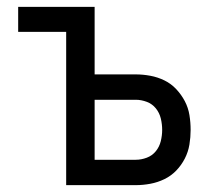

<svg xmlns="http://www.w3.org/2000/svg" viewBox="-20 -540 640 560"><path d="M173 0V-447H33V-520H256V-323H376Q397 -323 418.5 -319Q440 -315 459.5 -305.5Q479 -296 494 -280Q509 -264 519 -245Q529 -226 532.5 -204.5Q536 -183 536 -161Q536 -140 532.5 -118.5Q529 -97 519 -77.5Q509 -58 494 -42.5Q479 -27 459.5 -17.5Q440 -8 418.5 -4Q397 0 376 0ZM256 -74H376Q392 -74 408 -80Q424 -86 434.5 -99Q445 -112 449 -128.5Q453 -145 453 -161Q453 -178 449 -194.5Q445 -211 434.5 -224Q424 -237 408 -243Q392 -249 376 -249H256Z"/></svg>

Font: Zed Mono Extended
Style: Regular
Weight: 400
Width: 7
Monospace: yes
Designer: Belleve Invis
Foundry: Belleve Invis
Version: Version 1.0.0; ttfautohint (v1.8.4)